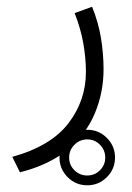

<svg xmlns="http://www.w3.org/2000/svg" viewBox="-20 -244 387 564"><path d="M154.8 218.8Q154.8 185.1 178.7 161.1Q202.6 137.2 236.3 137.2Q270 137.2 293.9 161.1Q317.9 185.1 317.9 218.8Q317.9 252.4 293.9 276.4Q270 300.3 236.3 300.3Q202.6 300.3 178.7 276.4Q154.8 252.4 154.8 218.8ZM183.1 218.8Q183.1 240.7 198.7 256.1Q214.4 271.5 236.3 271.5Q258.3 271.5 273.7 256.1Q289.1 240.7 289.1 218.8Q289.1 196.8 273.7 181.2Q258.3 165.5 236.3 165.5Q214.4 165.5 198.7 181.2Q183.1 196.8 183.1 218.8ZM250.5 -224.1Q269 -178.7 276.6 -132.3Q284.2 -85.9 284.2 -40.5Q284.2 26.9 259 87.9Q233.9 148.9 179.7 194.6Q125.5 240.2 38.6 262.2L16.1 216.8Q129.9 185.1 181.2 117.9Q232.4 50.8 232.4 -32.7Q232.4 -73.2 224.6 -117.2Q216.8 -161.1 199.2 -205.6Z"/></svg>

Font: Vazir Thin
Style: Thin
Weight: 100
Designer: Saber Rastikerdar
Foundry: Saber Rastikerdar
Version: Version 30.0.0